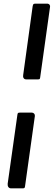

<svg xmlns="http://www.w3.org/2000/svg" viewBox="-20 -867 295 1052"><path d="M124 -432Q114 -432 109.5 -439Q105 -446 107 -456L159 -833Q161 -843 164 -845Q167 -847 175 -847H238Q247 -847 251.5 -841Q256 -835 254 -828L200 -442Q199 -435 196.5 -433.5Q194 -432 187 -432ZM41 165Q31 165 26 158Q21 151 22 140L75 -236Q76 -246 79 -248Q82 -250 91 -250H154Q162 -250 167 -244.5Q172 -239 171 -231L117 155Q116 161 113.5 163Q111 165 104 165Z"/></svg>

Font: Libre Franklin Thin SemiBold
Style: Italic
Weight: 600
Italic angle: -8°
Version: Version 3.000